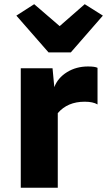

<svg xmlns="http://www.w3.org/2000/svg" viewBox="-20 -874 499 894"><path d="M56.2 -801.3 139.2 -854.5 257.8 -752.4 374.5 -854.5 459 -801.3 309.6 -629.9H206.1ZM76.7 0V-556.2H224.6L232.9 -468.3Q249 -511.2 291.7 -537.8Q334.5 -564.5 389.6 -564.5Q422.9 -564.5 434.1 -558.1V-387.7Q413.1 -400.4 374.5 -400.4Q294.4 -400.4 249 -347.2V0Z"/></svg>

Font: HaufeMerriweatherSans
Style: Bold
Weight: 700
Designer: Eben Sorkin
Foundry: Eben Sorkin
Version: Version 1.56